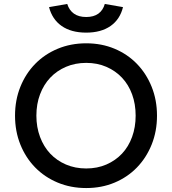

<svg xmlns="http://www.w3.org/2000/svg" viewBox="-20 -935 869 971"><path d="M416 16Q338 16 272 -11.5Q206 -39 158 -88Q110 -137 83 -204Q56 -271 56 -350Q56 -429 83 -496Q110 -563 158 -612Q206 -661 272 -688.5Q338 -716 416 -716Q494 -716 559.5 -688.5Q625 -661 672.5 -612Q720 -563 747 -496Q774 -429 774 -350Q774 -271 747 -204Q720 -137 672.5 -88Q625 -39 559.5 -11.5Q494 16 416 16ZM416 -83Q472 -83 518 -103Q564 -123 597 -158Q630 -193 648 -242.5Q666 -292 666 -350Q666 -409 648 -458Q630 -507 597 -542Q564 -577 518 -597Q472 -617 416 -617Q360 -617 313.5 -597Q267 -577 234 -542Q201 -507 182.5 -458Q164 -409 164 -350Q164 -292 182.5 -242.5Q201 -193 234 -158Q267 -123 313.5 -103Q360 -83 416 -83ZM416 -770Q340 -770 292 -803.5Q244 -837 228 -899L320 -915Q330 -883 354 -866Q378 -849 416 -849Q454 -849 477.5 -866Q501 -883 510 -915L602 -899Q587 -837 539 -803.5Q491 -770 416 -770Z"/></svg>

Font: NT Somic Medium
Style: Regular
Weight: 500
Designer: Ravid Balaliev — lead type designer, mastering
Michael Voronin — secret advisor, marketing
Ivan Kovalenko — best boy
Foundry: NT Type
Version: Version 0.7